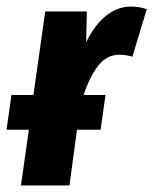

<svg xmlns="http://www.w3.org/2000/svg" viewBox="-27 -566 468 586"><path d="M421 -538 377 -393Q356 -399 337 -399Q300 -399 274 -367Q248 -335 228 -276H295L280 -170H208L185 0H37L61 -170H-7L8 -276H75L111 -531H238L236 -437Q261 -489 296 -517.5Q331 -546 373 -546Q397 -546 421 -538Z"/></svg>

Font: Fira Sans Condensed
Style: Bold Italic
Weight: 700
Width: 3
Italic angle: -8°
Designer: Carrois Corporate & Edenspiekermann AG
Foundry: Carrois Corporate GbR & Edenspiekermann AG
Version: Version 4.203